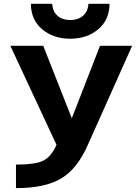

<svg xmlns="http://www.w3.org/2000/svg" viewBox="-20 -972 728 1004"><path d="M141.6 -952.1H252.9Q255.9 -910.2 281.7 -888.7Q307.6 -867.2 347.2 -867.2Q386.7 -867.2 413.1 -888.7Q439.5 -910.2 442.4 -952.1H552.7Q552.7 -869.1 494.1 -819.3Q435.5 -769.5 347.2 -769.5Q258.8 -769.5 200.2 -819.3Q141.6 -869.1 141.6 -952.1ZM355.5 -353.5 502.9 -732.4H670.9L440.4 -216.8Q385.7 -90.8 301.3 -39.6Q216.8 11.7 63.5 11.7V-111.3Q167 -111.3 208 -132.8Q249 -154.3 275.4 -214.8L34.2 -732.4H206.1Z"/></svg>

Font: Gen Shin Gothic Bold
Style: Bold
Weight: 700
Designer: [Source Han Sans]
Ryoko NISHIZUKA  (kana & ideographs); Paul D. Hunt (Latin, Greek & Cyrillic); Wenlong ZHANG  (bopomofo
Version: Version 1.002.20150607